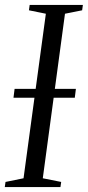

<svg xmlns="http://www.w3.org/2000/svg" viewBox="-28 -763 358 783"><path d="M-8.5 0 -5.5 -21 68 -36 159 -707 90 -721 93 -743H310L307 -721L237 -707L146.5 -36L221.5 -21L218.5 0ZM27 -364.5 31.5 -400.5H281.5L277 -364.5Z"/></svg>

Font: Merriweather 120pt Light
Style: Italic
Weight: 300
Italic angle: -7.8°
Version: Version 2.101